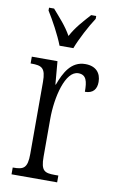

<svg xmlns="http://www.w3.org/2000/svg" viewBox="-87 -814 527 862"><g transform="rotate(10 176.5 -383.0)"><path d="M141 -606H204C221 -651 255 -715 280 -753V-766H257C225 -730 196 -699 173 -656C149 -699 119 -730 88 -766H65V-753C89 -715 124 -651 141 -606ZM29 0H237V-31H221C174 -31 157 -38 157 -103V-275C157 -375 187 -499 246 -499C283 -499 289 -469 289 -422C327 -422 342 -444 342 -476C342 -516 319 -545 270 -545C205 -545 176 -488 155 -431H153L144 -536H27V-505H30C78 -505 96 -497 96 -433V-105C96 -39 78 -31 31 -31H29Z"/></g></svg>

Font: Noto Serif Thai ExtraCondensed Light
Style: Regular
Weight: 300
Width: 2
Designer: Monotype Design Team
Foundry: Monotype Imaging Inc.
Version: Version 2.002